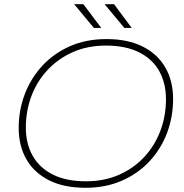

<svg xmlns="http://www.w3.org/2000/svg" viewBox="-20 -890 877 914"><path d="M387 4Q284 4 213 -32Q142 -68 105.5 -132Q69 -196 69 -281Q69 -366 98 -442Q127 -518 181.5 -577Q236 -636 313 -670Q390 -704 487 -704Q589 -704 660 -668Q731 -632 767.5 -568Q804 -504 804 -419Q804 -334 775.5 -258Q747 -182 692.5 -123Q638 -64 560.5 -30Q483 4 387 4ZM390 -27Q476 -27 546.5 -58Q617 -89 667 -143Q717 -197 743.5 -267.5Q770 -338 770 -418Q770 -494 738 -551.5Q706 -609 642 -641Q578 -673 484 -673Q397 -673 327 -642Q257 -611 206.5 -557Q156 -503 129.5 -432.5Q103 -362 103 -282Q103 -206 135.5 -148.5Q168 -91 231.5 -59Q295 -27 390 -27ZM427 -757 333 -870H377L462 -757ZM572 -757 478 -870H523L607 -757Z"/></svg>

Font: Montserrat ExtraLight
Style: Italic
Weight: 200
Italic angle: -11.3°
Designer: Julieta Ulanovsky
Foundry: Julieta Ulanovsky
Version: Version 9.000; ttfautohint (v1.8.4.7-5d5b)